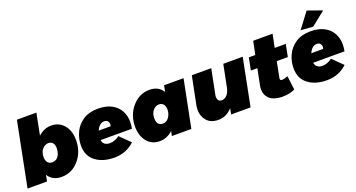

<svg xmlns="http://www.w3.org/2000/svg" viewBox="-47 -1427 3868 2084"><g transform="rotate(-20 1887.0 -385.0)"><path d="M400 8Q296 8 246 -72L232 0H7L154 -742H379L330 -493Q398 -555 480 -555Q572 -555 627 -488.5Q682 -422 682 -318Q682 -180 600.5 -86Q519 8 400 8ZM357 -176Q391 -176 412.8 -195.2Q434.5 -214.5 444.8 -243.8Q455 -273 455 -303Q455 -383 388 -387Q349 -387 318 -353Q287 -319 287 -259Q287 -223 305 -199.5Q323 -176 357 -176Z M1010 7Q878 7 794.5 -56Q711 -119 711 -239Q711 -317.5 744 -389.5Q777 -461.5 849 -509.5Q918 -554 1020 -554Q1113 -554 1175.8 -520.5Q1238.5 -487 1270.2 -429.8Q1302 -372.5 1302 -302Q1302 -268 1294 -223H932Q942 -157 1018 -157Q1073 -157 1128 -198L1244 -84Q1147 7 1010 7ZM1085 -327Q1090 -342 1090 -351Q1090 -368 1078 -385Q1066 -402 1036 -402Q982 -402 948 -327Z M1535 8Q1440 8 1386.5 -60.5Q1333 -129 1333 -229Q1333 -366 1415.5 -460.5Q1498 -555 1615 -555Q1719 -555 1769 -475L1783 -547H2008L1899 0H1674L1685 -54Q1617 8 1535 8ZM1627 -160Q1674 -160 1701 -199.5Q1728 -239 1728 -288Q1728 -324 1710 -347.5Q1692 -371 1658 -371Q1620 -371 1590 -337Q1560 -303 1560 -244Q1560 -164 1627 -160Z M2210.5 8Q2123 8 2078 -44.5Q2033 -97 2033 -171Q2033 -191.5 2038 -221.5L2103 -546H2327.5L2269.5 -255.5L2267.5 -234.5Q2267.5 -214.5 2278.5 -197Q2289.5 -179.5 2318.5 -179.5Q2346.5 -179.5 2372.8 -203.2Q2399 -227 2413.5 -279.5L2466.5 -546H2691L2583 0H2358.5L2371.5 -68Q2305.5 8 2210.5 8Z M2940 10Q2843 5 2799.5 -37.5Q2756 -80 2756 -144Q2756 -165 2760 -185L2798 -375H2723L2751 -517H2826L2857 -670H3081L3050 -517H3178L3150 -375H3022Q2985 -193 2985 -186Q2985 -164 3006 -164Q3030 -164 3075 -181L3095 -20Q3036 10 2940 10Z M3521.5 -591 3379.5 -601 3514.5 -780 3683.5 -720ZM3465.5 7Q3333.5 7 3250 -56Q3166.5 -119 3166.5 -239Q3166.5 -317.5 3199.5 -389.5Q3232.5 -461.5 3304.5 -509.5Q3373.5 -554 3475.5 -554Q3568.5 -554 3631.2 -520.5Q3694 -487 3725.8 -429.8Q3757.5 -372.5 3757.5 -302Q3757.5 -268 3749.5 -223H3387.5Q3397.5 -157 3473.5 -157Q3528.5 -157 3583.5 -198L3699.5 -84Q3602.5 7 3465.5 7ZM3540.5 -327Q3545.5 -342 3545.5 -351Q3545.5 -368 3533.5 -385Q3521.5 -402 3491.5 -402Q3437.5 -402 3403.5 -327Z"/></g></svg>

Font: Argentum Sans Black
Style: Italic
Weight: 900
Italic angle: -11°
Designer: Julieta Ulanovsky (font), Cristiano Sobral (main changes and remaster)
Foundry: Julieta Ulanovsky (font), Cristiano Sobral (main changes and remaster)
Version: Version 2.007;June 15, 2022;FontCreator 14.0.0.2814 64-bit; 